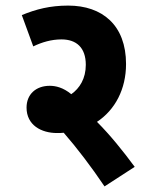

<svg xmlns="http://www.w3.org/2000/svg" viewBox="-20 -652 545 687"><path d="M462 -55C420 -112 374 -169 327 -216C392 -259 431 -333 431 -423C431 -562 346 -632 224 -632C159 -632 109 -619 58 -598L99 -486C130 -501 164 -511 200 -511C253 -511 287 -482 287 -420C287 -371 265 -336 235 -315C206 -339 179 -345 158 -345C109 -345 75 -315 75 -267C75 -204 128 -176 184 -176C192 -176 200 -176 208 -177C255 -123 307 -55 354 15Z"/></svg>

Font: Noto Sans Devanagari UI Condensed ExtraBold
Style: Regular
Weight: 800
Width: 3
Designer: Jelle Bosma - Monotype Design Team
Foundry: Monotype Imaging Inc.
Version: Version 2.004